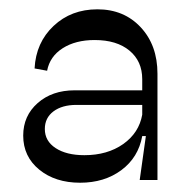

<svg xmlns="http://www.w3.org/2000/svg" viewBox="-20 -728 406 412"><path d="M279.8 -341.8 293 -436H285.2Q276.9 -390.1 240.5 -363Q204.1 -335.9 151.9 -335.9Q98.6 -335.9 64.2 -364Q29.8 -392.1 29.8 -437Q29.8 -479.5 60.8 -506.8Q91.8 -534.2 140.1 -534.2H285.2V-558.1Q285.2 -596.7 257.8 -619.4Q230.5 -642.1 183.1 -642.1Q142.1 -642.1 114.5 -624.5Q86.9 -606.9 81.1 -576.2L54.2 -581.1Q57.1 -636.7 95 -672.4Q132.8 -708 189 -708Q246.1 -708 282 -669.4Q317.9 -630.9 317.9 -569.8V-341.8ZM76.2 -451.2Q76.2 -425.3 99.4 -410.2Q122.6 -395 161.1 -395Q210.4 -395 244.4 -418.9Q278.3 -442.9 285.2 -481.9V-502.9H144Q113.3 -502.9 94.7 -489Q76.2 -475.1 76.2 -451.2Z"/></svg>

Font: Ribes
Style: Regular
Weight: 400
Designer: Luigi Gorlero
Foundry: Collletttivo
Version: Version 2.100;Glyphs 3.2 (3217)